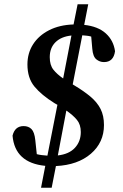

<svg xmlns="http://www.w3.org/2000/svg" viewBox="-20 -768 579 903"><path d="M173 115 193 12Q50 -2 39 -130Q50 -175 91 -175Q114 -175 128 -161Q142 -147 146 -109L153 -43Q164 -40 177 -38.5Q190 -37 203 -36L250 -275L236 -283Q175 -321 142 -361Q109 -401 109 -465Q109 -518 135.5 -559.5Q162 -601 211 -626Q260 -651 326 -653L345 -748H395L376 -651Q441 -644 477.5 -611Q514 -578 521 -527Q514 -476 469 -476Q449 -476 433 -489Q417 -502 414 -539L409 -596Q399 -599 388.5 -600Q378 -601 367 -602L322 -371L327 -368Q374 -340 405.5 -313.5Q437 -287 453 -255.5Q469 -224 469 -180Q469 -98 407.5 -45Q346 8 243 13L223 115ZM360 -147Q360 -182 342 -204Q324 -226 292 -248L252 -37Q305 -43 332.5 -73Q360 -103 360 -147ZM214 -499Q214 -462 231 -440.5Q248 -419 277 -399L316 -601Q268 -596 241 -569.5Q214 -543 214 -499Z"/></svg>

Font: Source Serif 4 SmText Semibold
Style: Italic
Weight: 600
Italic angle: -12°
Designer: Frank Grießhammer
Foundry: Adobe
Version: Version 4.005;hotconv 1.1.0;makeotfexe 2.6.0